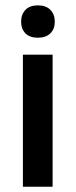

<svg xmlns="http://www.w3.org/2000/svg" viewBox="-20 -707 286 727"><path d="M66.7 0V-500H179.2V0ZM123.3 -564.2Q92.5 -564.2 76.3 -580.8Q60 -597.5 60 -625Q60 -652.5 76.3 -669.6Q92.5 -686.7 123.3 -686.7Q154.2 -686.7 170.8 -669.6Q187.5 -652.5 187.5 -625Q187.5 -597.5 170.8 -580.8Q154.2 -564.2 123.3 -564.2Z"/></svg>

Font: Familjen Grotesk GF Medium
Style: Regular
Weight: 500
Designer: Anders Wikstroem, Jonas Baeckman, Matilda Gysing, Kristian Moeller
Foundry: Familjen STHLM AB
Version: Version 2.000; Beta; Release 4; Build 6